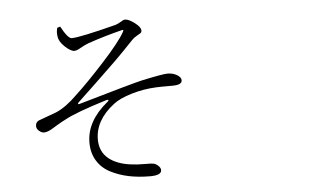

<svg xmlns="http://www.w3.org/2000/svg" viewBox="-54 -845 1608 975"><g transform="rotate(-5 750.0 -357.0)"><path d="M673.8 44.9Q615.2 44.9 565.4 34.7Q515.6 24.4 472.7 2.4Q429.7 -19.5 405.3 -59.1Q380.9 -98.6 380.9 -152.3Q380.9 -260.7 489.3 -349.6Q497.1 -355.5 495.6 -358.9Q494.1 -362.3 484.4 -359.4Q325.2 -310.5 269.5 -279.3Q250 -269.5 229.5 -257.3Q209 -245.1 198.7 -238.8Q188.5 -232.4 177.2 -228Q166 -223.6 156.2 -223.6Q143.6 -223.6 130.9 -234.4Q118.2 -245.1 118.2 -258.8Q118.2 -282.2 141.6 -289.1Q217.8 -316.4 226.6 -320.3Q278.3 -342.8 334 -398.4Q395.5 -455.1 483.4 -551.3Q571.3 -647.5 598.6 -696.3Q603.5 -705.1 601.6 -707Q599.6 -709 591.8 -706.1Q504.9 -684.6 419.9 -655.3Q399.4 -647.5 378.4 -635.3Q357.4 -623 345.7 -623Q327.1 -623 298.3 -649.9Q269.5 -676.8 266.6 -703.1Q262.7 -723.6 268.6 -747.1L284.2 -752Q318.4 -688.5 337.9 -688.5Q378.9 -688.5 565.4 -736.3Q582 -742.2 594.7 -750.5Q607.4 -758.8 615.2 -758.8Q633.8 -758.8 663.6 -736.3Q693.4 -713.9 693.4 -696.3Q693.4 -687.5 687 -683.1Q680.7 -678.7 666.5 -670.9Q652.3 -663.1 641.6 -651.4Q589.8 -596.7 549.3 -556.6Q508.8 -516.6 443.4 -454.6Q377.9 -392.6 342.8 -359.4Q339.8 -356.4 340.8 -353.5Q341.8 -350.6 345.7 -351.6Q628.9 -433.6 672.9 -443.4Q781.2 -466.8 806.6 -466.8Q833 -466.8 854 -454.6Q875 -442.4 875 -426.8Q875 -403.3 827.1 -403.3Q757.8 -403.3 743.2 -402.3Q677.7 -399.4 616.2 -380.9Q554.7 -362.3 523.4 -337.9Q423.8 -261.7 424.8 -162.1Q425.8 -101.6 467.8 -66.9Q509.8 -32.2 583 -23.4Q612.3 -19.5 648.9 -19.5Q685.5 -19.5 694.3 -17.6Q707 -15.6 719.2 -4.4Q731.4 6.8 731.4 18.6Q731.4 44.9 673.8 44.9Z"/></g></svg>

Font: Bpmf Zihi Serif Light
Style: Light
Weight: 300
Foundry: But Ko
Version: Version 1.320